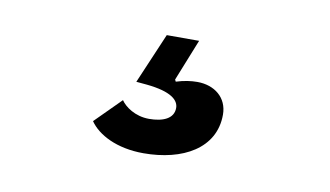

<svg xmlns="http://www.w3.org/2000/svg" viewBox="-40 -102 664 386"><g transform="rotate(10 292.5 91.0)"><path d="M269 212C349 212 413 177 413 108C413 73 386 52 351 52C338 52 324 54 308 59L306 55L340 -30H274L230 73L252 75C302 80 318 95 318 111C318 133 296 142 268 142C239 142 218 126 210 114L158 166C175 191 214 212 269 212Z"/></g></svg>

Font: LVC Sans
Style: Bold Italic
Weight: 700
Italic angle: -11.31°
Designer: Mike Abbink, Paul van der Laan, Pieter van Rosmalen
Foundry: Bold Monday
Version: Version 3.0